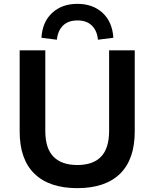

<svg xmlns="http://www.w3.org/2000/svg" viewBox="-20 -966 801 996"><path d="M381 10Q236 10 159 -64.5Q82 -139 82 -284V-705H215V-287Q215 -196 257.5 -153Q300 -110 381 -110Q463 -110 504.5 -153.5Q546 -197 546 -287V-705H679V-284Q679 -139 602.5 -64.5Q526 10 381 10ZM275 -760 195 -770Q200 -853 251 -899.5Q302 -946 381 -946Q462 -946 512.5 -899Q563 -852 568 -770L488 -760Q484 -806 457 -833Q430 -860 382 -860Q334 -860 307 -833.5Q280 -807 275 -760Z"/></svg>

Font: Nunito Sans 9pt
Style: Bold
Weight: 700
Version: Version 3.101;gftools[0.9.27]